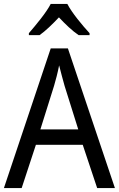

<svg xmlns="http://www.w3.org/2000/svg" viewBox="-20 -964 610 984"><path d="M325 -944H240C217 -899 165 -837 128 -794V-784H183C214 -806 248 -839 282 -875C316 -839 350 -806 383 -784H439V-794C402 -834 348 -899 325 -944ZM478 0H569L328 -716H240L0 0H91L164 -222H404ZM311 -524 381 -301H187L257 -524C265 -551 276 -592 283 -629C289 -602 305 -547 311 -524Z"/></svg>

Font: Noto Sans Lao Looped SemiCondensed
Style: Regular
Weight: 400
Width: 4
Designer: Mark Frömberg, Ben Mitchell
Foundry: The Fontpad Ltd
Version: Version 1.003